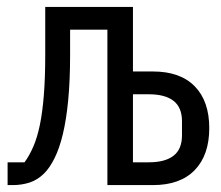

<svg xmlns="http://www.w3.org/2000/svg" viewBox="-20 -536 640 556"><path d="M2 -66H51Q65 -85 76.5 -111.5Q88 -138 95.5 -174.5Q103 -211 107 -261Q111 -311 111 -379V-516H365V-329H423Q502 -329 544 -286Q586 -243 586 -165Q586 -87 544 -43.5Q502 0 423 0H291V-450H183V-377Q183 -303 177.5 -246Q172 -189 162 -147.5Q152 -106 138 -78Q124 -50 108 -34Q89 -15 66 -7.5Q43 0 17 0H2ZM411 -66Q458 -66 482.5 -85Q507 -104 507 -144V-185Q507 -225 482.5 -244Q458 -263 411 -263H365V-66Z"/></svg>

Font: IBM Plaex Mono
Style: Regular
Weight: 400
Designer: Mike Abbink, Paul van der Laan, Pieter van Rosmalen
Foundry: Bold Monday
Version: Version 2.003